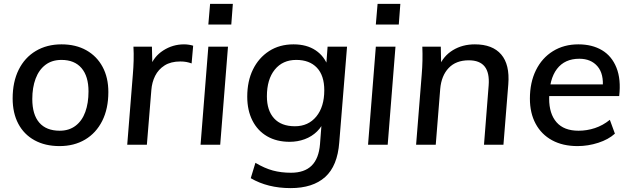

<svg xmlns="http://www.w3.org/2000/svg" viewBox="-20 -744 3245 987"><path d="M286 7Q212 7 157.5 -23Q103 -53 74 -108Q45 -163 45 -238Q45 -323 76 -385.5Q107 -448 164 -482Q221 -516 296 -516Q370 -516 424 -485.5Q478 -455 507.5 -400Q537 -345 537 -271Q537 -185 505.5 -122.5Q474 -60 417.5 -26.5Q361 7 286 7ZM287 -72Q335 -72 368.5 -97.5Q402 -123 418.5 -168.5Q435 -214 435 -274Q435 -352 399 -394Q363 -436 296 -436Q247 -436 213.5 -410.5Q180 -385 163 -339.5Q146 -294 146 -235Q146 -155 182 -113.5Q218 -72 287 -72Z M634 0 663 -362Q666 -397 667 -433Q668 -469 666 -504H761L764 -377L751 -398Q770 -453 819 -484.5Q868 -516 926 -516Q939 -516 951.5 -514Q964 -512 973 -509L965 -418Q951 -423 937.5 -425.5Q924 -428 907 -428Q858 -428 826 -407.5Q794 -387 777.5 -354Q761 -321 758 -281L735 0Z M1011 0 1051 -504H1152L1112 0ZM1060 -724H1177L1169 -618H1051Z M1293 93Q1340 121 1382.5 132.5Q1425 144 1476 144Q1545 144 1582 107.5Q1619 71 1625 -3L1635 -133L1649 -131Q1637 -95 1610 -68.5Q1583 -42 1546.5 -28.5Q1510 -15 1469 -15Q1402 -15 1353 -43.5Q1304 -72 1277.5 -124.5Q1251 -177 1251 -247Q1251 -327 1280.5 -387Q1310 -447 1363.5 -481.5Q1417 -516 1489 -516Q1557 -516 1603 -485Q1649 -454 1668 -398L1656 -396L1664 -504H1764L1724 -12Q1715 109 1651.5 166Q1588 223 1474 223Q1356 223 1269 172ZM1496 -95Q1565 -95 1606 -145Q1647 -195 1647 -280Q1647 -356 1609 -396Q1571 -436 1503 -436Q1433 -436 1392.5 -386Q1352 -336 1352 -249Q1352 -176 1389 -135.5Q1426 -95 1496 -95Z M1872 0 1912 -504H2013L1973 0ZM1921 -724H2038L2030 -618H1912Z M2119 0 2148 -362Q2154 -433 2151 -504H2246L2248 -402H2237Q2259 -456 2308 -486Q2357 -516 2421 -516Q2512 -516 2556.5 -464Q2601 -412 2593 -311L2568 0H2468L2492 -305Q2497 -370 2471.5 -402Q2446 -434 2390 -434Q2324 -434 2286.5 -394.5Q2249 -355 2243 -287L2220 0Z M3141 -57Q3108 -27 3055.5 -10Q3003 7 2949 7Q2873 7 2818 -23Q2763 -53 2733.5 -108Q2704 -163 2704 -237Q2704 -320 2735 -383Q2766 -446 2822.5 -481Q2879 -516 2953 -516Q3024 -516 3074.5 -486Q3125 -456 3149 -396Q3173 -336 3163 -250H2792L2796 -310H3108L3078 -290Q3085 -364 3051.5 -403Q3018 -442 2958 -442Q2883 -442 2843 -389.5Q2803 -337 2803 -237Q2803 -159 2841 -115.5Q2879 -72 2954 -72Q2997 -72 3038 -85.5Q3079 -99 3115 -128Z"/></svg>

Font: Muli SemiBold
Style: Italic
Weight: 600
Italic angle: -4.541°
Designer: Vernon Adams
Foundry: Vernon Adams
Version: Version 2.100; ttfautohint (v1.8.1.43-b0c9)